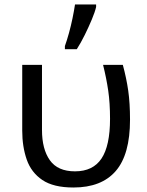

<svg xmlns="http://www.w3.org/2000/svg" viewBox="-20 -825 653 855"><path d="M307 10Q218 10 168.5 -23.5Q119 -57 99 -114.5Q79 -172 79 -243V-536H167V-246Q167 -161 202 -111.5Q237 -62 314 -62Q394 -62 432 -119Q470 -176 470 -296Q470 -366 462 -421Q454 -476 439 -536H527Q543 -477 551 -421.5Q559 -366 559 -292Q559 -137 495.5 -63.5Q432 10 307 10ZM269 -606V-620Q278 -645 287 -677.5Q296 -710 303 -744Q310 -778 314 -805H408V-794Q403 -772 389 -738.5Q375 -705 357.5 -669.5Q340 -634 322 -606Z"/></svg>

Font: Noto IKEA Simplified Chinese
Style: Regular
Weight: 400
Designer: Monotype Design Team
Foundry: Monotype Imaging Inc.
Version: Version 1.100